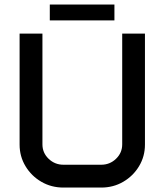

<svg xmlns="http://www.w3.org/2000/svg" viewBox="-20 -846 742 866"><path d="M204.6 -825.7H496.1V-753.9H204.6ZM68.4 -694.3H171.4V-194.8Q171.4 -156.7 199.2 -129.9Q227.1 -103 266.1 -103H436.5Q475.6 -103 503.4 -129.9Q531.2 -156.7 531.2 -194.8V-694.3H633.8V-193.8Q633.8 -140.6 607.2 -96.4Q580.6 -52.2 535.9 -26.1Q491.2 0 436.5 0H266.1Q211.4 0 166.5 -26.1Q121.6 -52.2 95 -96.4Q68.4 -140.6 68.4 -193.8Z"/></svg>

Font: Anta
Style: Regular
Weight: 400
Designer: Sergej Lebedev
Foundry: Sergej Lebedev
Version: Version 1.000; ttfautohint (v1.8.4.7-5d5b)